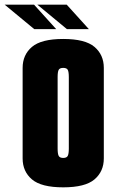

<svg xmlns="http://www.w3.org/2000/svg" viewBox="-79 -795 483 823"><path d="M192 8Q98 8 58 -26Q18 -60 18 -116V-504Q18 -560 58 -594Q98 -628 192 -628Q286 -628 326 -594Q366 -560 366 -504V-116Q366 -60 326 -26Q286 8 192 8ZM192 -118Q207 -118 211.5 -127Q216 -136 216 -158V-464Q216 -487 211.5 -495.5Q207 -504 192 -504Q177 -504 172.5 -495.5Q168 -487 168 -465V-158Q168 -136 172.5 -127Q177 -118 192 -118ZM68 -670 -59 -775H67L162 -670ZM208 -670 81 -775H207L302 -670Z"/></svg>

Font: Smooch Sans Thin Black
Style: Regular
Weight: 900
Version: Version 1.010